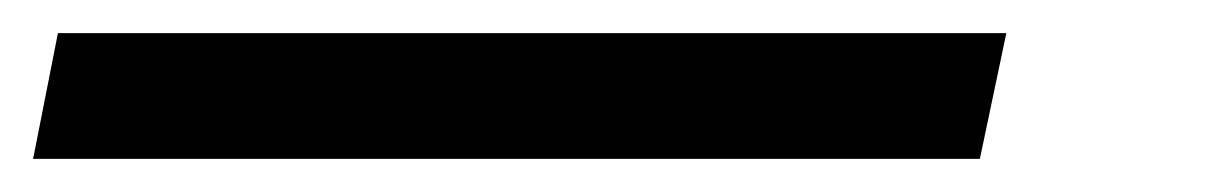

<svg xmlns="http://www.w3.org/2000/svg" viewBox="-110 86 730 116"><path d="M-90 182 -75 106H498L482 182Z"/></svg>

Font: Victor Mono Thin Medium
Style: Italic
Weight: 500
Italic angle: -12°
Monospace: yes
Version: Version 1.561;gftools[0.9.30]